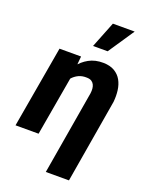

<svg xmlns="http://www.w3.org/2000/svg" viewBox="-181 -872 905 1165"><g transform="rotate(20 271.0 -289.5)"><path d="M215.3 -407.2 144.5 0H-4.4L87.4 -528.3H226.6ZM166.5 -282.2 140.1 -280.8Q145 -327.1 161.4 -373.3Q177.7 -419.4 206.1 -457.3Q234.4 -495.1 274.7 -517.3Q314.9 -539.6 368.7 -538.6Q412.1 -537.6 440.7 -520.5Q469.2 -503.4 484.9 -475.3Q500.5 -447.3 505.1 -411.9Q509.8 -376.5 505.9 -337.4L414.6 203.1H265.1L356.9 -338.9Q358.9 -354.5 357.7 -368.7Q356.4 -382.8 350.8 -394Q345.2 -405.3 334.2 -412.4Q323.2 -419.4 304.7 -419.9Q274.4 -421.4 250.7 -410.2Q227.1 -398.9 210 -379.2Q192.9 -359.4 182.1 -334Q171.4 -308.6 166.5 -282.2ZM272.9 -613.3 339.8 -781.7H480.5L367.2 -613.3Z"/></g></svg>

Font: Roboto ExtraBold
Style: Italic
Weight: 800
Designer: Christian Robertson
Foundry: Google
Version: Version 3.009; 2024